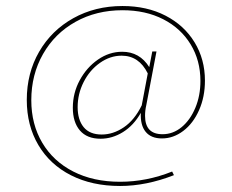

<svg xmlns="http://www.w3.org/2000/svg" viewBox="-20 -545 770 638"><path d="M448 -170Q424 -128 388.5 -106Q353 -84 314 -84Q269 -84 245.5 -111.5Q222 -139 222 -187Q222 -236 245 -278.5Q268 -321 305.5 -347Q343 -373 386 -373Q444 -373 476 -322L486 -374H500L466 -195Q462 -178 462 -160Q462 -99 520 -99Q555 -99 583.5 -122.5Q612 -146 629 -186.5Q646 -227 646 -276Q646 -344 613.5 -397.5Q581 -451 522.5 -481Q464 -511 387 -511Q300 -511 231 -472.5Q162 -434 123 -365.5Q84 -297 84 -212Q84 -132 120.5 -70.5Q157 -9 223.5 25Q290 59 379 59Q467 59 552 25L558 37Q466 73 379 73Q286 73 216 37.5Q146 2 107.5 -63Q69 -128 69 -213Q69 -302 110 -373Q151 -444 223.5 -484.5Q296 -525 387 -525Q468 -525 530 -493Q592 -461 626.5 -404.5Q661 -348 661 -277Q661 -223 641.5 -179Q622 -135 589 -110Q556 -85 518 -85Q482 -85 464 -107Q446 -129 448 -170ZM451 -195 471 -301Q442 -360 384 -360Q346 -360 312 -336Q278 -312 258 -272.5Q238 -233 238 -189Q238 -147 258 -122.5Q278 -98 318 -98Q356 -98 391.5 -122Q427 -146 451 -195Z"/></svg>

Font: Ysabeau SC Thin
Style: Regular
Weight: 200
Designer: Christian Thalmann (Catharsis Fonts)
Version: Version 0.003